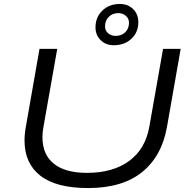

<svg xmlns="http://www.w3.org/2000/svg" viewBox="-20 -931 954 963"><path d="M550.8 -704.1Q510.7 -704.1 484.9 -729.5Q459 -754.9 459 -793.9Q459 -844.7 493.4 -877.9Q527.8 -911.1 581.1 -911.1Q621.6 -911.1 647.7 -885.5Q673.8 -859.9 673.8 -819.8Q673.8 -769 639.2 -736.6Q604.5 -704.1 550.8 -704.1ZM560.1 -751Q589.4 -751 608.2 -769.3Q627 -787.6 627 -816.9Q627 -837.4 611.6 -851.3Q596.2 -865.2 573.2 -865.2Q543.9 -865.2 525.4 -846.2Q506.8 -827.1 506.8 -797.9Q506.8 -777.8 522 -764.4Q537.1 -751 560.1 -751ZM421.9 12.2Q261.7 12.2 182.4 -49.8Q103 -111.8 103 -226.1Q103 -260.3 110.8 -301.8L178.2 -686H267.1L198.2 -295.9Q192.9 -269.5 192.9 -243.2Q192.9 -155.8 250 -109.9Q307.1 -64 416 -64Q546.9 -64 628.2 -124Q709.5 -184.1 729 -295.9L797.9 -686H886.2L817.9 -296.9Q792.5 -148.9 693.4 -68.4Q594.2 12.2 421.9 12.2Z"/></svg>

Font: Archivo Expanded Light
Style: Italic
Weight: 300
Width: 7
Italic angle: -10°
Designer: Hector Gatti
Foundry: Omnibus-Type
Version: Version 2.001